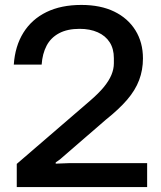

<svg xmlns="http://www.w3.org/2000/svg" viewBox="-20 -759 654 779"><path d="M48 0V-94L344 -349Q380 -380 401 -405.5Q422 -431 432 -455Q442 -479 442 -502V-523Q442 -561 425 -587.5Q408 -614 376.5 -628Q345 -642 303 -642Q253 -642 219.5 -624Q186 -606 169 -573.5Q152 -541 149 -497H36Q41 -572 75 -626.5Q109 -681 168.5 -710Q228 -739 310 -739Q388 -739 443.5 -712Q499 -685 529.5 -636Q560 -587 560 -522Q560 -475 544.5 -434Q529 -393 496 -354.5Q463 -316 409 -273L223 -112L206 -100V-95L258 -97H577V0Z"/></svg>

Font: Hubot Sans Condensed ExtraLight Medium
Style: Regular
Weight: 500
Version: Version 2.000